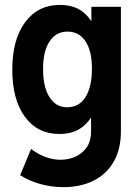

<svg xmlns="http://www.w3.org/2000/svg" viewBox="-20 -561 569 794"><path d="M242.4 212.9Q192.6 212.9 145.7 199.8Q98.9 186.7 63.5 163.2L108.6 55Q137.3 76.8 168.4 88.3Q199.5 99.7 230 99.7Q263.4 99.7 292.3 86.7Q321.2 73.6 338.9 47.7Q356.6 21.8 356.6 -16.7V-72.9H341.9L362.1 -127.1V-419.1L328.5 -475H357.9V-532.9H480V-18.6Q480 56.1 450.2 107.7Q420.5 159.3 367 186.1Q313.5 212.9 242.4 212.9ZM225.5 -6.9Q135 -6.9 82.9 -78.1Q30.8 -149.3 30.8 -272.7Q30.8 -397.6 83.9 -469.1Q136.9 -540.7 227.8 -540.7Q289.6 -540.7 327.8 -507.7Q366 -474.8 383.7 -415.3Q401.5 -355.7 401.5 -276.2Q401.5 -194.1 383.2 -133.6Q364.9 -73.1 326 -40Q287.1 -6.9 225.5 -6.9ZM257.8 -117.3Q306.8 -117.3 333.5 -159.5Q360.2 -201.8 360.2 -277.3Q360.2 -349.8 333.7 -390.1Q307.2 -430.3 259 -430.3Q211.8 -430.3 185 -389.8Q158.1 -349.4 158.1 -275.7Q158.1 -200.4 184.9 -158.8Q211.6 -117.3 257.8 -117.3Z"/></svg>

Font: Reddit Sans Condensed
Style: Regular
Weight: 400
Designer: Stephen Hutchings
Foundry: Reddit
Version: Version 1.014